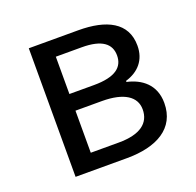

<svg xmlns="http://www.w3.org/2000/svg" viewBox="-93 -584 695 682"><g transform="rotate(-20 254.0 -243.0)"><path d="M82 0H276C389 0 468 -43 468 -139C468 -209 421 -243 367 -255V-259C417 -274 448 -309 448 -363C448 -451 375 -486 269 -486H82ZM162 -284V-425H260C336 -425 368 -399 368 -355C368 -311 336 -284 255 -284ZM162 -62V-221H262C345 -221 388 -192 388 -144C388 -92 349 -62 268 -62Z"/></g></svg>

Font: DAIFUKU Sans
Style: Regular
Weight: 400
Designer: Original font ‘Source Han Sans JP’ : Paul D. Hunt
Foundry: Daifuku
Version: Version 1.000